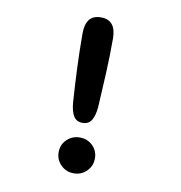

<svg xmlns="http://www.w3.org/2000/svg" viewBox="-77 -738 773 821"><g transform="rotate(10 309.5 -327.5)"><path d="M296.5 10.5Q263.5 10.5 240.5 -12.2Q217.5 -35 217.5 -68Q217.5 -100.5 240.5 -122.8Q263.5 -145 296.5 -145Q329.5 -145 352.2 -122.8Q375 -100.5 375 -68Q375 -35 352.2 -12.2Q329.5 10.5 296.5 10.5ZM296 -208.5Q270 -208.5 257.5 -228.2Q245 -248 241.5 -286Q236.5 -361 233.2 -434.8Q230 -508.5 230 -585.5Q230 -625 246 -645.8Q262 -666.5 296 -666.5Q330 -666.5 346 -645.8Q362 -625 362 -585.5Q362 -510.5 358.5 -435.8Q355 -361 350.5 -286Q347 -248 334.5 -228.2Q322 -208.5 296 -208.5Z"/></g></svg>

Font: Sono Monospace SemiBold
Style: Regular
Weight: 600
Designer: Tyler Finck
Foundry: Tyler Finck
Version: Version 2.112